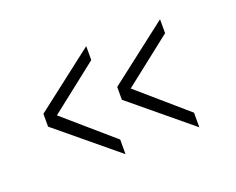

<svg xmlns="http://www.w3.org/2000/svg" viewBox="-62 -500 622 506"><g transform="rotate(-20 248.5 -247.5)"><path d="M215 -360 80 -254 215 -137V-96L48 -234V-270L215 -399ZM422 -360 287 -254 422 -137V-96L255 -234V-270L422 -399Z"/></g></svg>

Font: Titillium Web ExtraLight
Style: Regular
Weight: 275
Version: Version 1.002;PS 57.000;hotconv 1.0.70;makeotf.lib2.5.55311